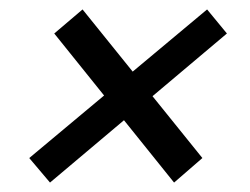

<svg xmlns="http://www.w3.org/2000/svg" viewBox="-20 -488 529 407"><path d="M86 -101 42 -153 419 -468 461 -417ZM349 -101 95 -417 155 -468 409 -153Z"/></svg>

Font: Piazzolla Thin SemiBold
Style: Italic
Weight: 600
Italic angle: -11.3°
Version: Version 2.005